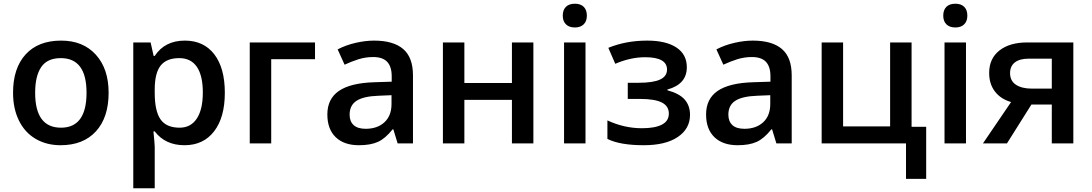

<svg xmlns="http://www.w3.org/2000/svg" viewBox="-20 -767 5843 1027"><path d="M561 -271Q561 -138.7 493.2 -64.5Q425.3 9.8 304.2 9.8Q228.5 9.8 170.4 -24.4Q112.3 -58.6 81.1 -122.6Q49.8 -186.5 49.8 -271Q49.8 -402.3 117.2 -476.1Q184.6 -549.8 307.1 -549.8Q424.3 -549.8 492.7 -474.4Q561 -398.9 561 -271ZM168 -271Q168 -84 306.2 -84Q442.9 -84 442.9 -271Q442.9 -456.1 305.2 -456.1Q232.9 -456.1 200.4 -408.2Q168 -360.4 168 -271Z M966.8 9.8Q864.3 9.8 807.6 -64H800.8Q807.6 4.4 807.6 19V240.2H692.9V-540H785.6Q789.6 -524.9 801.8 -467.8H807.6Q861.3 -549.8 968.8 -549.8Q1069.8 -549.8 1126.2 -476.6Q1182.6 -403.3 1182.6 -271Q1182.6 -138.7 1125.2 -64.5Q1067.9 9.8 966.8 9.8ZM939 -456.1Q870.6 -456.1 839.1 -416Q807.6 -376 807.6 -288.1V-271Q807.6 -172.4 838.9 -128.2Q870.1 -84 940.9 -84Q1000.5 -84 1032.7 -132.8Q1064.9 -181.6 1064.9 -272Q1064.9 -362.8 1033 -409.4Q1001 -456.1 939 -456.1Z M1665 -540V-450.2H1430.7V0H1315.9V-540Z M2106.9 0 2084 -75.2H2080.1Q2041 -25.9 2001.5 -8.1Q1961.9 9.8 1899.9 9.8Q1820.3 9.8 1775.6 -33.2Q1731 -76.2 1731 -154.8Q1731 -238.3 1793 -280.8Q1855 -323.2 1981.9 -327.1L2075.2 -330.1V-358.9Q2075.2 -410.6 2051 -436.3Q2026.9 -461.9 1976.1 -461.9Q1934.6 -461.9 1896.5 -449.7Q1858.4 -437.5 1823.2 -420.9L1786.1 -502.9Q1830.1 -525.9 1882.3 -537.8Q1934.6 -549.8 1981 -549.8Q2084 -549.8 2136.5 -504.9Q2189 -460 2189 -363.8V0ZM1936 -78.1Q1998.5 -78.1 2036.4 -113Q2074.2 -147.9 2074.2 -210.9V-257.8L2004.9 -254.9Q1923.8 -252 1887 -227.8Q1850.1 -203.6 1850.1 -153.8Q1850.1 -117.7 1871.6 -97.9Q1893.1 -78.1 1936 -78.1Z M2463.9 -540V-323.2H2718.3V-540H2833V0H2718.3V-232.9H2463.9V0H2349.1V-540Z M3111.8 0H2997.1V-540H3111.8ZM2990.2 -683.1Q2990.2 -713.9 3007.1 -730.5Q3023.9 -747.1 3055.2 -747.1Q3085.4 -747.1 3102.3 -730.5Q3119.1 -713.9 3119.1 -683.1Q3119.1 -653.8 3102.3 -637Q3085.4 -620.1 3055.2 -620.1Q3023.9 -620.1 3007.1 -637Q2990.2 -653.8 2990.2 -683.1Z M3395 -324.2Q3473.6 -324.2 3510.7 -341.6Q3547.9 -358.9 3547.9 -395Q3547.9 -460.9 3430.7 -460.9Q3352.5 -460.9 3271 -425.8L3233.9 -511.2Q3328.1 -549.8 3441.9 -549.8Q3542.5 -549.8 3598.1 -512.9Q3653.8 -476.1 3653.8 -407.2Q3653.8 -316.4 3549.8 -288.1V-284.2Q3614.7 -266.6 3642.8 -233.9Q3670.9 -201.2 3670.9 -152.8Q3670.9 -78.6 3605.7 -34.4Q3540.5 9.8 3423.8 9.8Q3296.4 9.8 3229 -23.9V-123Q3318.4 -81.1 3414.1 -81.1Q3482.9 -81.1 3520.3 -100.3Q3557.6 -119.6 3557.6 -159.2Q3557.6 -199.7 3520 -218.8Q3482.4 -237.8 3403.8 -237.8H3337.9V-324.2Z M4132.8 0 4109.9 -75.2H4106Q4066.9 -25.9 4027.3 -8.1Q3987.8 9.8 3925.8 9.8Q3846.2 9.8 3801.5 -33.2Q3756.8 -76.2 3756.8 -154.8Q3756.8 -238.3 3818.8 -280.8Q3880.9 -323.2 4007.8 -327.1L4101.1 -330.1V-358.9Q4101.1 -410.6 4076.9 -436.3Q4052.7 -461.9 4002 -461.9Q3960.4 -461.9 3922.4 -449.7Q3884.3 -437.5 3849.1 -420.9L3812 -502.9Q3856 -525.9 3908.2 -537.8Q3960.4 -549.8 4006.8 -549.8Q4109.9 -549.8 4162.4 -504.9Q4214.8 -460 4214.8 -363.8V0ZM3961.9 -78.1Q4024.4 -78.1 4062.3 -113Q4100.1 -147.9 4100.1 -210.9V-257.8L4030.8 -254.9Q3949.7 -252 3912.8 -227.8Q3876 -203.6 3876 -153.8Q3876 -117.7 3897.5 -97.9Q3918.9 -78.1 3961.9 -78.1Z M4856 -88.9H4934.1V189.9H4826.2V0H4375V-540H4489.7V-90.8H4741.2V-540H4856Z M5147 0H5032.2V-540H5147ZM5025.4 -683.1Q5025.4 -713.9 5042.2 -730.5Q5059.1 -747.1 5090.3 -747.1Q5120.6 -747.1 5137.5 -730.5Q5154.3 -713.9 5154.3 -683.1Q5154.3 -653.8 5137.5 -637Q5120.6 -620.1 5090.3 -620.1Q5059.1 -620.1 5042.2 -637Q5025.4 -653.8 5025.4 -683.1Z M5366.2 0H5237.8L5388.2 -221.2Q5333.5 -236.8 5302.2 -277.1Q5271 -317.4 5271 -377Q5271 -453.6 5325.7 -496.8Q5380.4 -540 5475.1 -540H5721.2V0H5606V-208H5497.1ZM5382.8 -376Q5382.8 -334.5 5414.3 -313.7Q5445.8 -293 5499 -293H5606V-453.1H5481Q5434.1 -453.1 5408.4 -433.1Q5382.8 -413.1 5382.8 -376Z"/></svg>

Font: JBL Sans
Style: Semibold
Weight: 600
Version: Version 1.10